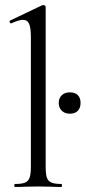

<svg xmlns="http://www.w3.org/2000/svg" viewBox="-20 -745 341 765"><path d="M40 -12Q67 -12 80 -17.5Q93 -23 98 -37.5Q103 -52 103 -81V-598Q103 -634 96 -650Q89 -666 71 -666Q56 -666 25 -652H23Q20 -652 18.5 -657Q17 -662 20 -663L148 -724Q150 -725 153 -725Q156 -725 159 -722.5Q162 -720 162 -717V-81Q162 -52 166.5 -38Q171 -24 184 -18Q197 -12 224 -12Q227 -12 227 -6Q227 0 224 0Q202 0 188 -1L132 -2L78 -1Q64 0 40 0Q37 0 37 -6Q37 -12 40 -12ZM214 -335Q214 -354 226 -365.5Q238 -377 258 -377Q279 -377 290 -366Q301 -355 301 -335Q301 -315 290 -303.5Q279 -292 258 -292Q238 -292 226 -304Q214 -316 214 -335Z"/></svg>

Font: Cormorant
Style: Regular
Weight: 400
Designer: Christian Thalmann (Catharsis Fonts)
Foundry: Catharsis Fonts
Version: Version 4.000